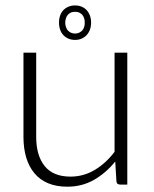

<svg xmlns="http://www.w3.org/2000/svg" viewBox="-20 -696 581 724"><path d="M263 -545.5Q249.5 -545.5 238.2 -550.2Q227 -555 219 -563.5Q211 -572 206.8 -584Q202.5 -596 202.5 -610.8Q202.5 -625.5 206.8 -637.5Q211 -649.5 219 -657.8Q227 -666 238.2 -670.8Q249.5 -675.5 263 -675.5Q276.5 -675.5 287.5 -671Q298.5 -666.5 306.5 -658Q314.5 -649.5 319 -637.5Q323.5 -625.5 323.5 -610.8Q323.5 -596 319 -584Q314.5 -572 306.5 -563.5Q298.5 -555 287.5 -550.2Q276.5 -545.5 263 -545.5ZM299.5 -610.5Q300 -620 297 -628Q294.5 -635.5 289.5 -641Q284.5 -646 278 -649Q271 -651.5 263 -651.5Q254.5 -651.5 248 -649Q241.5 -646 236.5 -641Q231.5 -635.5 229 -628Q226 -620 226 -610.5Q226 -601 229 -593.5Q231.5 -585.5 236.5 -580.5Q241.5 -575.5 248 -572.5Q254.5 -569.5 263 -569.5Q271 -569.5 278 -572.5Q284.5 -575.5 289.5 -580.5Q294.5 -585.5 297 -593.5Q300 -601 299.5 -610.5ZM116.5 -497.5V-179.5Q116.5 -109.5 148.5 -69.8Q180.5 -30 246 -30Q294.5 -30 336.5 -54.8Q378.5 -79.5 412 -123.5V-497.5H460V0H433.5Q419.5 0 419 -13L414.5 -87Q380 -44 334.8 -18Q289.5 8 234 8Q192.5 8 161.5 -5Q130.5 -18 110 -42.5Q89.5 -67 79 -101.5Q68.5 -136 68.5 -179.5V-497.5Z"/></svg>

Font: Lato Light
Style: Regular
Weight: 300
Designer: Lukasz Dziedzic
Foundry: Lukasz Dziedzic
Version: Version 1.104; Western+Polish opensource